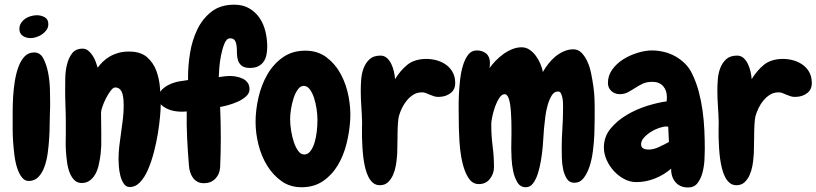

<svg xmlns="http://www.w3.org/2000/svg" viewBox="-20 -787 3555 836"><path d="M190.4 -681.6Q190.4 -668 183.1 -657.2Q175.8 -646.5 164.1 -638.2Q152.3 -629.9 138.7 -625.5Q125 -621.1 113.3 -621.1Q93.8 -621.1 79.1 -630.9Q64.5 -640.6 64.5 -661.1Q64.5 -675.8 71.8 -687Q79.1 -698.2 89.8 -705.6Q100.6 -712.9 114.3 -716.8Q127.9 -720.7 140.6 -720.7Q159.2 -720.7 174.8 -711.9Q190.4 -703.1 190.4 -681.6ZM198.2 -349.6Q198.2 -335.9 198.2 -320.8Q198.2 -305.7 197.3 -292Q196.3 -275.4 196.3 -247.6Q196.3 -219.7 194.3 -187.5Q192.4 -155.3 188 -122.1Q183.6 -88.9 173.8 -61.5Q164.1 -34.2 147.9 -17.1Q131.8 0 107.4 1Q88.9 2 76.2 -13.7Q63.5 -29.3 55.2 -54.2Q46.9 -79.1 43 -109.9Q39.1 -140.6 37.1 -169.4Q35.2 -198.2 35.2 -222.7Q35.2 -247.1 35.2 -258.8Q35.2 -274.4 35.2 -303.2Q35.2 -332 37.1 -365.2Q39.1 -398.4 44.4 -432.6Q49.8 -466.8 60.1 -495.1Q70.3 -523.4 86.9 -541Q103.5 -558.6 128.9 -558.6Q155.3 -558.6 168.9 -532.2Q182.6 -505.9 189.5 -470.7Q196.3 -435.5 197.3 -400.9Q198.2 -366.2 198.2 -349.6Z M544.9 27.3Q528.3 27.3 518.6 12.2Q508.8 -2.9 503.9 -22.5Q499 -42 497.6 -62Q496.1 -82 496.1 -92.8Q496.1 -122.1 499.5 -151.4Q502.9 -180.7 507.3 -210Q511.7 -239.3 515.1 -268.6Q518.6 -297.9 518.6 -327.1Q518.6 -338.9 517.6 -352.5Q516.6 -366.2 513.2 -378.4Q509.8 -390.6 502 -398.4Q494.1 -406.2 481.4 -406.2Q472.7 -406.2 461.9 -392.1Q451.2 -377.9 441.9 -359.9Q432.6 -341.8 426.3 -323.7Q419.9 -305.7 419.9 -296.9Q419.9 -275.4 420.4 -253.4Q420.9 -231.4 420.9 -209V-152.3Q419.9 -134.8 418 -116.2Q416 -97.7 412.1 -80.1Q409.2 -62.5 403.3 -46.4Q397.5 -30.3 388.2 -18.1Q378.9 -5.9 366.2 2Q353.5 9.8 335.9 9.8Q316.4 9.8 303.7 -2.9Q291 -15.6 283.2 -35.6Q275.4 -55.7 272 -80.6Q268.6 -105.5 267.1 -129.4Q265.6 -153.3 266.1 -173.3Q266.6 -193.4 266.6 -205.1V-251Q266.6 -288.1 265.1 -324.2Q263.7 -360.4 263.7 -396.5Q263.7 -416 264.2 -446.3Q264.6 -476.6 271.5 -505.4Q278.3 -534.2 293.9 -554.7Q309.6 -575.2 339.8 -575.2Q353.5 -575.2 364.3 -566.4Q375 -557.6 383.3 -544.9Q391.6 -532.2 397 -517.6Q402.3 -502.9 405.3 -492.2Q415 -505.9 428.2 -518.6Q441.4 -531.2 458 -541Q474.6 -550.8 495.1 -556.6Q515.6 -562.5 542 -562.5Q591.8 -562.5 619.6 -538.6Q647.5 -514.6 660.6 -479Q673.8 -443.4 676.8 -402.3Q679.7 -361.3 679.7 -328.1Q679.7 -311.5 676.8 -278.8Q673.8 -246.1 667.5 -206.5Q661.1 -167 650.4 -125.5Q639.6 -84 625 -49.8Q610.4 -15.6 590.3 5.9Q570.3 27.3 544.9 27.3Z M1143.6 -584Q1143.6 -565.4 1140.1 -548.3Q1136.7 -531.2 1127.9 -518.6Q1119.1 -505.9 1104.5 -498.5Q1089.8 -491.2 1068.4 -491.2Q1043.9 -491.2 1032.2 -501Q1020.5 -510.7 1016.1 -524.9Q1011.7 -539.1 1011.7 -555.7Q1011.7 -572.3 1010.3 -586.4Q1008.8 -600.6 1002.9 -610.4Q997.1 -620.1 981.4 -620.1Q966.8 -620.1 957.5 -597.7Q948.2 -575.2 942.4 -545.9Q936.5 -516.6 934.6 -488.8Q932.6 -460.9 932.6 -451.2Q945.3 -453.1 957 -454.6Q968.8 -456.1 982.4 -456.1Q996.1 -456.1 1010.7 -453.1Q1025.4 -450.2 1038.1 -443.8Q1050.8 -437.5 1058.6 -426.3Q1066.4 -415 1066.4 -398.4Q1066.4 -380.9 1051.3 -367.2Q1036.1 -353.5 1015.1 -344.2Q994.1 -335 972.7 -329.1Q951.2 -323.2 938.5 -321.3Q941.4 -253.9 941.4 -185.5Q941.4 -121.1 938.5 -58.6Q936.5 -28.3 917.5 -8.8Q898.4 10.7 868.2 10.7Q851.6 10.7 839.8 4.4Q828.1 -2 820.3 -12.7Q812.5 -23.4 808.1 -37.1Q803.7 -50.8 802.7 -65.4Q797.9 -124 794.9 -183.1Q792 -242.2 793 -301.8Q786.1 -300.8 779.8 -300.8Q773.4 -300.8 766.6 -300.8Q754.9 -300.8 738.3 -303.7Q721.7 -306.6 706.5 -314Q691.4 -321.3 680.7 -332Q669.9 -342.8 669.9 -359.4Q669.9 -380.9 684.1 -395.5Q698.2 -410.2 718.3 -419.4Q738.3 -428.7 760.3 -432.6Q782.2 -436.5 798.8 -438.5V-454.1Q798.8 -502 807.6 -556.6Q816.4 -611.3 838.9 -658.2Q861.3 -705.1 900.4 -735.8Q939.5 -766.6 1000 -766.6Q1038.1 -766.6 1065.4 -750.5Q1092.8 -734.4 1110.4 -708.5Q1127.9 -682.6 1135.7 -649.9Q1143.6 -617.2 1143.6 -584Z M1293 28.3Q1243.2 28.3 1206.1 2Q1168.9 -24.4 1143.6 -65.4Q1118.2 -106.4 1105.5 -156.7Q1092.8 -207 1092.8 -255.9Q1092.8 -307.6 1105.5 -362.8Q1118.2 -418 1144.5 -463.4Q1170.9 -508.8 1211.9 -537.6Q1252.9 -566.4 1309.6 -566.4Q1364.3 -566.4 1402.8 -536.6Q1441.4 -506.8 1464.8 -462.4Q1488.3 -418 1498 -365.2Q1507.8 -312.5 1504.9 -265.6Q1502 -213.9 1488.8 -161.1Q1475.6 -108.4 1450.2 -66.4Q1424.8 -24.4 1385.7 2Q1346.7 28.3 1293 28.3ZM1302.7 -413.1Q1288.1 -413.1 1276.9 -397.5Q1265.6 -381.8 1258.3 -359.4Q1251 -336.9 1247.1 -312Q1243.2 -287.1 1243.2 -268.6Q1243.2 -245.1 1247.6 -217.8Q1252 -190.4 1259.8 -167.5Q1267.6 -144.5 1278.8 -129.4Q1290 -114.3 1304.7 -114.3Q1320.3 -114.3 1331.5 -128.9Q1342.8 -143.6 1349.6 -166Q1356.4 -188.5 1359.4 -215.3Q1362.3 -242.2 1362.3 -265.6Q1362.3 -287.1 1358.4 -313Q1354.5 -338.9 1347.2 -361.3Q1339.8 -383.8 1328.6 -398.4Q1317.4 -413.1 1302.7 -413.1Z M1893.6 -365.2Q1879.9 -364.3 1870.1 -367.7Q1860.4 -371.1 1850.6 -375Q1841.8 -378.9 1833 -382.3Q1824.2 -385.7 1813.5 -384.8Q1793.9 -383.8 1778.8 -374Q1763.7 -364.3 1751.5 -349.6Q1739.3 -335 1730.5 -316.9Q1721.7 -298.8 1716.8 -281.2Q1713.9 -269.5 1712.4 -245.6Q1710.9 -221.7 1710.9 -194.3Q1710 -166 1710 -140.6Q1710 -115.2 1708 -100.6Q1707 -85 1703.1 -64Q1699.2 -43 1690.9 -24.4Q1682.6 -5.9 1668.9 6.8Q1655.3 19.5 1633.8 19.5Q1617.2 19.5 1605 9.8Q1592.8 0 1584.5 -16.1Q1576.2 -32.2 1570.8 -53.7Q1565.4 -75.2 1562.5 -97.7Q1559.6 -121.1 1558.1 -144.5Q1556.6 -168 1556.2 -189Q1555.7 -210 1556.2 -227.5Q1556.6 -245.1 1556.6 -255.9Q1555.7 -290 1553.2 -324.7Q1550.8 -359.4 1550.8 -393.6Q1550.8 -415 1552.7 -441.4Q1554.7 -467.8 1563.5 -490.7Q1572.3 -513.7 1589.4 -529.3Q1606.4 -544.9 1636.7 -544.9Q1653.3 -544.9 1665 -534.2Q1676.8 -523.4 1684.1 -507.8Q1691.4 -492.2 1695.3 -474.6Q1699.2 -457 1700.2 -442.4Q1723.6 -480.5 1752.9 -504.4Q1782.2 -528.3 1829.1 -530.3Q1852.5 -531.2 1875.5 -525.9Q1898.4 -520.5 1917.5 -508.3Q1936.5 -496.1 1948.7 -476.6Q1960.9 -457 1961.9 -430.7Q1963.9 -399.4 1943.4 -382.8Q1922.9 -366.2 1893.6 -365.2Z M2569.3 -322.3Q2569.3 -303.7 2569.3 -272Q2569.3 -240.2 2567.9 -203.1Q2566.4 -166 2561.5 -128.4Q2556.6 -90.8 2546.4 -60.5Q2536.1 -30.3 2520.5 -10.7Q2504.9 8.8 2480.5 8.8Q2459 8.8 2447.8 -9.3Q2436.5 -27.3 2431.6 -51.8Q2426.8 -76.2 2426.3 -101.6Q2425.8 -127 2425.8 -141.6Q2425.8 -185.5 2428.7 -227.5Q2431.6 -269.5 2431.6 -313.5Q2431.6 -318.4 2431.6 -331.1Q2431.6 -343.8 2429.7 -356.4Q2427.7 -369.1 2423.3 -378.9Q2418.9 -388.7 2410.2 -388.7Q2392.6 -388.7 2381.8 -370.6Q2371.1 -352.5 2364.3 -328.1Q2357.4 -303.7 2354.5 -279.8Q2351.6 -255.9 2350.6 -244.1Q2348.6 -231.4 2347.2 -206.1Q2345.7 -180.7 2343.3 -150.4Q2340.8 -120.1 2335.4 -88.4Q2330.1 -56.6 2321.8 -30.8Q2313.5 -4.9 2300.8 11.7Q2288.1 28.3 2269.5 28.3Q2246.1 28.3 2233.4 7.8Q2220.7 -12.7 2214.8 -40Q2209 -67.4 2207.5 -95.7Q2206.1 -124 2206.1 -139.6Q2206.1 -156.2 2206.5 -171.9Q2207 -187.5 2207 -204.1Q2207 -210.9 2207 -226.6Q2207 -242.2 2206.5 -261.2Q2206.1 -280.3 2204.6 -300.8Q2203.1 -321.3 2200.2 -338.4Q2197.3 -355.5 2191.4 -366.2Q2185.5 -377 2177.7 -377Q2165 -377 2154.3 -360.8Q2143.6 -344.7 2135.7 -322.8Q2127.9 -300.8 2123.5 -279.3Q2119.1 -257.8 2119.1 -248V-242.2Q2119.1 -195.3 2125 -150.4Q2130.9 -105.5 2130.9 -58.6Q2130.9 -31.2 2113.3 -8.3Q2095.7 14.6 2064.5 14.6Q2042 14.6 2027.3 -2.4Q2012.7 -19.5 2002.9 -46.9Q1993.2 -74.2 1987.8 -106.9Q1982.4 -139.6 1980.5 -171.4Q1978.5 -203.1 1978 -229Q1977.5 -254.9 1977.5 -267.6Q1977.5 -282.2 1977.1 -310.5Q1976.6 -338.9 1978 -372.1Q1979.5 -405.3 1983.4 -439.9Q1987.3 -474.6 1996.1 -502.9Q2004.9 -531.2 2019 -549.3Q2033.2 -567.4 2055.7 -567.4Q2081.1 -567.4 2097.2 -553.7Q2113.3 -540 2113.3 -512.7Q2113.3 -506.8 2112.8 -501Q2112.3 -495.1 2111.3 -490.2Q2122.1 -505.9 2137.7 -522Q2153.3 -538.1 2171.4 -551.3Q2189.5 -564.5 2210 -572.8Q2230.5 -581.1 2251 -581.1Q2270.5 -581.1 2286.1 -570.3Q2301.8 -559.6 2313.5 -543.5Q2325.2 -527.3 2333 -508.8Q2340.8 -490.2 2343.8 -473.6Q2353.5 -491.2 2367.7 -509.3Q2381.8 -527.3 2398.4 -541Q2415 -554.7 2435.1 -563.5Q2455.1 -572.3 2476.6 -572.3Q2497.1 -572.3 2511.7 -557.6Q2526.4 -543 2537.1 -520Q2547.9 -497.1 2553.7 -468.3Q2559.6 -439.5 2563.5 -411.6Q2567.4 -383.8 2568.4 -359.9Q2569.3 -335.9 2569.3 -322.3Z M3048.8 -137.7Q3048.8 -120.1 3047.4 -91.8Q3045.9 -63.5 3039.1 -36.6Q3032.2 -9.8 3017.6 9.8Q3002.9 29.3 2976.6 29.3Q2940.4 29.3 2920.9 5.9Q2901.4 -17.6 2902.3 -52.7Q2871.1 -25.4 2831.5 -9.8Q2792 5.9 2751 5.9Q2722.7 5.9 2697.3 -7.8Q2671.9 -21.5 2652.3 -43Q2632.8 -64.5 2621.1 -91.3Q2609.4 -118.2 2609.4 -144.5Q2609.4 -191.4 2638.2 -226.6Q2667 -261.7 2709 -286.6Q2751 -311.5 2798.3 -326.2Q2845.7 -340.8 2882.8 -345.7Q2882.8 -350.6 2883.3 -354.5Q2883.8 -358.4 2883.8 -363.3Q2883.8 -393.6 2867.2 -412.1Q2850.6 -430.7 2820.3 -430.7Q2795.9 -430.7 2778.3 -422.4Q2760.7 -414.1 2745.1 -403.8Q2729.5 -393.6 2713.9 -385.3Q2698.2 -377 2678.7 -377Q2657.2 -377 2642.1 -390.6Q2627 -404.3 2627 -425.8Q2627 -458 2646 -484.4Q2665 -510.7 2693.8 -528.8Q2722.7 -546.9 2756.3 -557.1Q2790 -567.4 2818.4 -567.4Q2844.7 -567.4 2871.1 -561Q2897.5 -554.7 2920.9 -541.5Q2944.3 -528.3 2963.4 -509.3Q2982.4 -490.2 2994.1 -464.8Q3011.7 -428.7 3022.5 -388.2Q3033.2 -347.7 3039.1 -305.2Q3044.9 -262.7 3046.9 -220.2Q3048.8 -177.7 3048.8 -137.7ZM2892.6 -168.9 2889.6 -235.4Q2887.7 -235.4 2885.7 -235.8Q2883.8 -236.3 2881.8 -236.3Q2869.1 -236.3 2850.1 -230Q2831.1 -223.6 2813.5 -212.4Q2795.9 -201.2 2783.7 -187.5Q2771.5 -173.8 2771.5 -159.2Q2771.5 -145.5 2781.2 -140.6Q2791 -135.7 2803.7 -135.7Q2825.2 -135.7 2849.6 -147Q2874 -158.2 2892.6 -168.9Z M3446.3 -365.2Q3432.6 -364.3 3422.9 -367.7Q3413.1 -371.1 3403.3 -375Q3394.5 -378.9 3385.7 -382.3Q3377 -385.7 3366.2 -384.8Q3346.7 -383.8 3331.5 -374Q3316.4 -364.3 3304.2 -349.6Q3292 -335 3283.2 -316.9Q3274.4 -298.8 3269.5 -281.2Q3266.6 -269.5 3265.1 -245.6Q3263.7 -221.7 3263.7 -194.3Q3262.7 -166 3262.7 -140.6Q3262.7 -115.2 3260.7 -100.6Q3259.8 -85 3255.9 -64Q3252 -43 3243.7 -24.4Q3235.4 -5.9 3221.7 6.8Q3208 19.5 3186.5 19.5Q3169.9 19.5 3157.7 9.8Q3145.5 0 3137.2 -16.1Q3128.9 -32.2 3123.5 -53.7Q3118.2 -75.2 3115.2 -97.7Q3112.3 -121.1 3110.8 -144.5Q3109.4 -168 3108.9 -189Q3108.4 -210 3108.9 -227.5Q3109.4 -245.1 3109.4 -255.9Q3108.4 -290 3106 -324.7Q3103.5 -359.4 3103.5 -393.6Q3103.5 -415 3105.5 -441.4Q3107.4 -467.8 3116.2 -490.7Q3125 -513.7 3142.1 -529.3Q3159.2 -544.9 3189.5 -544.9Q3206.1 -544.9 3217.8 -534.2Q3229.5 -523.4 3236.8 -507.8Q3244.1 -492.2 3248 -474.6Q3252 -457 3252.9 -442.4Q3276.4 -480.5 3305.7 -504.4Q3335 -528.3 3381.8 -530.3Q3405.3 -531.2 3428.2 -525.9Q3451.2 -520.5 3470.2 -508.3Q3489.3 -496.1 3501.5 -476.6Q3513.7 -457 3514.6 -430.7Q3516.6 -399.4 3496.1 -382.8Q3475.6 -366.2 3446.3 -365.2Z"/></svg>

Font: Chewy
Style: Regular
Weight: 400
Version: Version 1.001